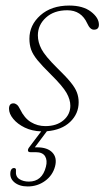

<svg xmlns="http://www.w3.org/2000/svg" viewBox="-20 -466 378 692"><path d="M143.5 -11.5Q184 -11.5 208.8 -32.5Q233.5 -53.5 233.5 -85Q233.5 -107 219.8 -131.2Q206 -155.5 163 -198Q132 -228.5 115.2 -249Q98.5 -269.5 92.2 -287.2Q86 -305 86 -326.5Q86 -375.5 125.5 -410.8Q165 -446 229.5 -446Q279 -446 307.8 -424Q336.5 -402 336.5 -377Q336.5 -359 318.5 -359Q304.5 -359 294.5 -381.5Q273 -429 222.5 -429Q174.5 -429 145.5 -402.5Q116.5 -376 116.5 -338.5Q116.5 -314 129.5 -289Q142.5 -264 186 -221Q217.5 -190.5 234.2 -170Q251 -149.5 257.2 -132.8Q263.5 -116 263.5 -97.5Q263.5 -56 233 -26.8Q202.5 2.5 149 7L105.5 65Q108.5 65 113.5 65Q151 65 168.8 83.8Q186.5 102.5 178.5 133.5Q170 166 142.5 186Q115 206 80 206Q49.5 206 31.5 190.8Q13.5 175.5 18 151.5Q21 140 30 139.5Q39 139.5 37.5 149.5Q35.5 170.5 49.8 179.5Q64 188.5 84 188.5Q132 188.5 145.5 135Q151.5 112 142.5 97.2Q133.5 82.5 109 82.5H90Q81.5 82.5 80.8 77Q80 71.5 85.5 64.5L128.5 7.5Q95.5 6.5 69.2 -6.2Q43 -19 27.8 -37.5Q12.5 -56 12.5 -74Q12.5 -93.5 28.5 -93.5Q34.5 -93.5 40.5 -89Q46.5 -84.5 52.5 -72Q68 -40 91.5 -25.8Q115 -11.5 143.5 -11.5Z"/></svg>

Font: Fraunces 72pt Soft Thin
Style: Italic
Weight: 100
Italic angle: -16°
Version: Version 1.000;[0bf87f6ff]